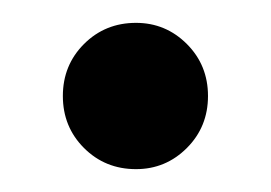

<svg xmlns="http://www.w3.org/2000/svg" viewBox="-20 -434 237 168"><path d="M35 -350Q35 -377 53.5 -395.5Q72 -414 99 -414Q125 -414 143.5 -395.5Q162 -377 162 -350Q162 -323 143.5 -304.5Q125 -286 99 -286Q72 -286 53.5 -304.5Q35 -323 35 -350Z"/></svg>

Font: AF Albert Sans Medium
Style: Regular
Weight: 500
Designer: Andreas Rasmussen
Foundry: a.Foundry
Version: Version 1.300;Glyphs 3.2 (3231)